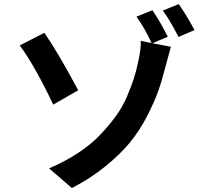

<svg xmlns="http://www.w3.org/2000/svg" viewBox="-20 -866 1017 953"><path d="M223.6 -30.3Q303.7 -64.5 369.1 -107.9Q434.6 -151.4 479.5 -199.2Q524.4 -247.1 557.1 -292.5Q589.8 -337.9 610.8 -388.2Q631.8 -438.5 643.6 -474.1Q655.3 -509.8 664.1 -550.8Q680.7 -623 678.7 -663.1L732.4 -652.3Q699.2 -725.6 657.2 -783.2L736.3 -815.4Q779.3 -752 812.5 -683.6L736.3 -651.4L828.1 -633.8Q822.3 -613.3 800.8 -533.2Q784.2 -466.8 765.1 -413.1Q746.1 -359.4 709.5 -288.6Q672.9 -217.8 626 -160.2Q579.1 -102.5 504.4 -41.5Q429.7 19.5 336.9 67.4ZM78.1 -640.6 200.2 -703.1Q264.6 -611.3 368.2 -418L244.1 -346.7Q155.3 -535.2 78.1 -640.6ZM788.1 -813.5 867.2 -845.7Q909.2 -785.2 945.3 -716.8L866.2 -682.6Q820.3 -771.5 788.1 -813.5Z"/></svg>

Font: Min Sans Bold
Style: Regular
Weight: 700
Designer: Jinseong-Kim, NotoSansCJK, Nunito
Foundry: Jinseong-Kim
Version: Version 1.400;Glyphs 3.1.2 (3151)